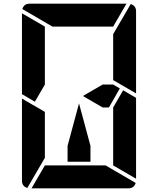

<svg xmlns="http://www.w3.org/2000/svg" viewBox="-20 -1020 856 1040"><path d="M629 -541 570 -438H536L429 -500L536 -562H593ZM647 -531 717 -490V-52L593 -124V-138V-144V-302V-396V-438ZM169 -469 99 -510V-948L223 -876V-698V-590V-562ZM223 -165 128 -2Q99 -11 99 -41V-486L159 -451L165 -448L223 -414V-384V-302ZM264 -876 101 -971Q110 -1000 140 -1000H346H470H665L593 -876H554H470H346ZM688 -998Q717 -989 717 -959V-514L593 -586V-698V-835ZM552 -124 715 -29Q706 0 676 0H470H346H151L223 -124H262H346H470ZM470 -230V-144H346V-230L408 -460Z"/></svg>

Font: DSEG14 Modern
Style: Bold
Weight: 700
Designer: Keshikan(Twitter:@keshinomi_88pro)
Version: Version 0.46